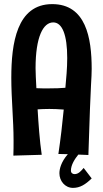

<svg xmlns="http://www.w3.org/2000/svg" viewBox="-20 -741 501 934"><path d="M387 76C375 90 362 106 343 106C333 106 325 100 325 89C325 61 344 32 361 11L410 13C422 -374 426 -354 426 -406C426 -557 398 -721 234 -721C61 -721 35 -529 35 -363C35 -258 46 -158 46 -58C46 -33 46 -8 45 16L183 12C173 -55 167 -141 163 -209C178 -210 198 -211 220 -211C241 -211 265 -210 290 -208C284 -144 275 -66 264 8L310 9C277 47 269 81 269 102C269 139 296 173 335 173C369 173 395 157 426 127ZM157 -312C155 -354 153 -383 153 -409C153 -562 190 -632 239 -632C283 -632 307 -571 307 -459C307 -406 302 -360 298 -314C277 -312 248 -311 214 -311C196 -311 177 -311 157 -312Z"/></svg>

Font: Rum Raisin
Style: Regular
Weight: 400
Designer: Astigmatic (AOETI)
Foundry: Astigmatic (AOETI)
Version: Version 1.000